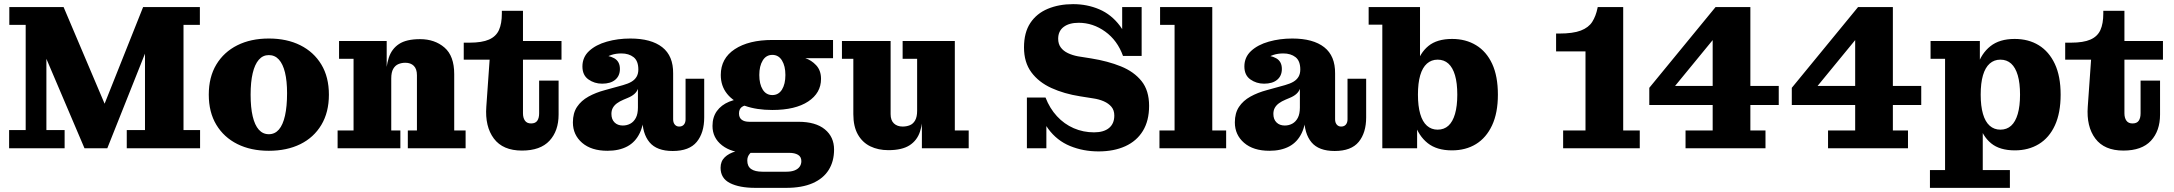

<svg xmlns="http://www.w3.org/2000/svg" viewBox="-20 -716 10498 927"><path d="M388 0 204 -432V-682H287L500 -180H471L671 -682H680V-457L498 0ZM24 0V-88H104V-596H25V-682H204V-88H292V0ZM592 0V-88H680V-682H945V-596H866V-88H946V0Z M1278 12Q1191 12 1126 -20.5Q1061 -53 1024.5 -113.5Q988 -174 988 -259Q988 -344 1024.5 -404.5Q1061 -465 1126 -497.5Q1191 -530 1278 -530Q1365 -530 1430 -497.5Q1495 -465 1531.5 -404.5Q1568 -344 1568 -259Q1568 -174 1531.5 -113Q1495 -52 1430 -20Q1365 12 1278 12ZM1278 -68Q1307 -68 1326.5 -90.5Q1346 -113 1356 -157.5Q1366 -202 1366 -266Q1366 -325 1356 -366Q1346 -407 1326.5 -428.5Q1307 -450 1278 -450Q1249 -450 1229.5 -427.5Q1210 -405 1200 -362.5Q1190 -320 1190 -259Q1190 -197 1200 -154.5Q1210 -112 1229.5 -90Q1249 -68 1278 -68Z M1949 0V-86H1993V-353Q1993 -383 1978 -398Q1963 -413 1937 -413Q1919 -413 1903.5 -406.5Q1888 -400 1878.5 -383.5Q1869 -367 1869 -337L1843 -336Q1843 -394 1857 -437Q1871 -480 1906.5 -503.5Q1942 -527 2008 -527Q2079 -527 2126 -486.5Q2173 -446 2173 -358V-86H2228V0ZM1610 0V-86H1687V-432H1617V-518H1847V-359L1869 -363V-86H1913V0Z M2500 11Q2408 11 2364.5 -47Q2321 -105 2328 -201L2344 -428H2219V-510H2247Q2307 -510 2341 -525Q2375 -540 2389 -571Q2403 -602 2403 -651V-664H2505V-169Q2505 -147 2514.5 -133.5Q2524 -120 2544 -120Q2565 -120 2574 -133Q2583 -146 2583 -169V-327H2677V-163Q2677 -84 2633 -36.5Q2589 11 2500 11ZM2505 -428V-518H2691V-428Z M2887 -312Q2850 -312 2821 -332.5Q2792 -353 2792 -395Q2792 -440 2824.5 -470Q2857 -500 2910 -515Q2963 -530 3023 -530Q3124 -530 3177.5 -488Q3231 -446 3230 -361L3062 -380Q3062 -422 3039 -440Q3016 -458 2980 -458Q2954 -458 2932.5 -451Q2911 -444 2895.5 -431Q2880 -418 2871 -400L2872 -450Q2919 -450 2946 -434.5Q2973 -419 2973 -383Q2973 -350 2950.5 -331Q2928 -312 2887 -312ZM3228 13Q3151 13 3116 -29Q3081 -71 3081 -147V-162H3060V-287H3056L3062 -332V-380L3230 -361V-140Q3230 -124 3238 -114.5Q3246 -105 3259 -105Q3274 -105 3282 -114.5Q3290 -124 3290 -140V-336H3380V-149Q3380 -75 3344 -31Q3308 13 3228 13ZM2913 12Q2835 12 2790.5 -26.5Q2746 -65 2746 -125Q2746 -170 2766 -200Q2786 -230 2821 -249.5Q2856 -269 2901 -281L2988 -305Q3013 -312 3029 -321.5Q3045 -331 3053.5 -345.5Q3062 -360 3062 -381L3065 -287H3060Q3055 -273 3042.5 -262Q3030 -251 3010 -243L2991 -235Q2972 -227 2959 -217.5Q2946 -208 2939 -195.5Q2932 -183 2932 -166Q2932 -140 2947 -125Q2962 -110 2987 -110Q3007 -110 3023.5 -119Q3040 -128 3050 -147Q3060 -166 3060 -197L3090 -186Q3090 -118 3069 -74Q3048 -30 3008.5 -9Q2969 12 2913 12Z M3627 191Q3550 191 3504.5 168Q3459 145 3459 94Q3459 63 3479 43.5Q3499 24 3533 14.5Q3567 5 3608 5L3615 12Q3607 18 3600.5 25.5Q3594 33 3591 41Q3588 49 3588 59Q3588 87 3606.5 100Q3625 113 3661 113H3777Q3801 113 3817 106.5Q3833 100 3841 88.5Q3849 77 3849 62Q3849 41 3833 31.5Q3817 22 3791 22H3589Q3513 22 3466.5 -14Q3420 -50 3420 -108Q3420 -150 3441 -179.5Q3462 -209 3500.5 -225Q3539 -241 3589 -240L3598 -209Q3574 -209 3561 -199Q3548 -189 3548 -168Q3548 -148 3561 -138Q3574 -128 3598 -128H3835Q3918 -128 3962.5 -91.5Q4007 -55 4007 6Q4007 63 3981 104.5Q3955 146 3903.5 168.5Q3852 191 3776 191ZM3709 -185Q3633 -185 3577 -205Q3521 -225 3490.5 -263Q3460 -301 3460 -354Q3460 -434 3527.5 -478.5Q3595 -523 3709 -523L3868 -435Q3897 -426 3920.5 -401Q3944 -376 3944 -335Q3944 -267 3882 -226Q3820 -185 3709 -185ZM3709 -257Q3739 -257 3755.5 -283.5Q3772 -310 3772 -354Q3772 -397 3755.5 -424Q3739 -451 3709 -451Q3679 -451 3662.5 -424Q3646 -397 3646 -354Q3646 -310 3662.5 -283.5Q3679 -257 3709 -257ZM3868 -435 3709 -523H4002V-435Z M4269 9Q4220 9 4182 -9.5Q4144 -28 4122 -66.5Q4100 -105 4100 -165V-432H4045V-518H4280V-165Q4280 -135 4296 -120Q4312 -105 4338 -105Q4357 -105 4373 -111.5Q4389 -118 4398.5 -135Q4408 -152 4408 -181L4436 -182Q4436 -124 4422 -81Q4408 -38 4371.5 -14.5Q4335 9 4269 9ZM4431 0V-159L4408 -155V-432H4338V-518H4590V-86H4657V0Z M5284 15Q5210 15 5146.5 -11Q5083 -37 5041 -94Q4999 -151 4989 -245H5028Q5048 -193 5083 -155Q5118 -117 5164 -97Q5210 -77 5262 -77Q5309 -77 5334.5 -98Q5360 -119 5360 -158Q5360 -184 5346 -200.5Q5332 -217 5309 -227Q5286 -237 5258 -241L5195 -251Q5118 -263 5056.5 -291Q4995 -319 4959.5 -367Q4924 -415 4924 -487Q4924 -559 4954.5 -605Q4985 -651 5039 -673.5Q5093 -696 5161 -696Q5229 -696 5287.5 -671Q5346 -646 5387 -591.5Q5428 -537 5441 -446H5402Q5375 -521 5316 -563.5Q5257 -606 5188 -606Q5142 -606 5115.5 -586Q5089 -566 5089 -529Q5089 -504 5101.5 -487Q5114 -470 5136 -459.5Q5158 -449 5185 -444L5248 -434Q5329 -421 5392 -395.5Q5455 -370 5491.5 -324.5Q5528 -279 5528 -205Q5528 -133 5498 -84Q5468 -35 5413 -10Q5358 15 5284 15ZM4938 0V-245H4989L5032 -176V0ZM5441 -446 5398 -507V-682H5492V-446Z M5578 0V-86H5651V-596H5581V-682H5833V-86H5900V0Z M6083 -312Q6046 -312 6017 -332.5Q5988 -353 5988 -395Q5988 -440 6020.5 -470Q6053 -500 6106 -515Q6159 -530 6219 -530Q6320 -530 6373.5 -488Q6427 -446 6426 -361L6258 -380Q6258 -422 6235 -440Q6212 -458 6176 -458Q6150 -458 6128.5 -451Q6107 -444 6091.5 -431Q6076 -418 6067 -400L6068 -450Q6115 -450 6142 -434.5Q6169 -419 6169 -383Q6169 -350 6146.5 -331Q6124 -312 6083 -312ZM6424 13Q6347 13 6312 -29Q6277 -71 6277 -147V-162H6256V-287H6252L6258 -332V-380L6426 -361V-140Q6426 -124 6434 -114.5Q6442 -105 6455 -105Q6470 -105 6478 -114.5Q6486 -124 6486 -140V-336H6576V-149Q6576 -75 6540 -31Q6504 13 6424 13ZM6109 12Q6031 12 5986.5 -26.5Q5942 -65 5942 -125Q5942 -170 5962 -200Q5982 -230 6017 -249.5Q6052 -269 6097 -281L6184 -305Q6209 -312 6225 -321.5Q6241 -331 6249.5 -345.5Q6258 -360 6258 -381L6261 -287H6256Q6251 -273 6238.5 -262Q6226 -251 6206 -243L6187 -235Q6168 -227 6155 -217.5Q6142 -208 6135 -195.5Q6128 -183 6128 -166Q6128 -140 6143 -125Q6158 -110 6183 -110Q6203 -110 6219.5 -119Q6236 -128 6246 -147Q6256 -166 6256 -197L6286 -186Q6286 -118 6265 -74Q6244 -30 6204.5 -9Q6165 12 6109 12Z M6990 10Q6917 10 6873 -25Q6829 -60 6810 -121Q6791 -182 6791 -258L6801 -260Q6801 -339 6818 -399.5Q6835 -460 6876.5 -494Q6918 -528 6991 -528Q7057 -528 7107 -497.5Q7157 -467 7184.5 -407.5Q7212 -348 7212 -259Q7212 -171 7184 -111Q7156 -51 7106.5 -20.5Q7057 10 6990 10ZM6921 -90Q6952 -90 6973 -109Q6994 -128 7005 -166Q7016 -204 7016 -259Q7016 -315 7005 -352.5Q6994 -390 6973 -409Q6952 -428 6921 -428Q6891 -428 6869.5 -409Q6848 -390 6837 -352.5Q6826 -315 6826 -259Q6826 -204 6837 -166Q6848 -128 6869.5 -109Q6891 -90 6921 -90ZM6654 0V-597H6588V-682H6836V-381L6808 -264L6822 -119V0Z M7527 0V-86H7635V-468H7493V-554H7507Q7575 -554 7612.5 -568.5Q7650 -583 7667.5 -610.5Q7685 -638 7693 -677L7694 -682H7817V-86H7897V0Z M8118 0V-86H8249V-639L8263 -682H8431V-86H8504V0ZM7943 -209V-292L7981 -301H8568V-209ZM7943 -292 8263 -682 8261 -537 8060 -292Z M8806 0V-86H8937V-639L8951 -682H9119V-86H9192V0ZM8631 -209V-292L8669 -301H9256V-209ZM8631 -292 8951 -682 8949 -537 8748 -292Z M9708 10Q9635 10 9593.5 -24Q9552 -58 9535 -118.5Q9518 -179 9518 -258L9508 -260Q9508 -337 9527 -397.5Q9546 -458 9590 -493Q9634 -528 9707 -528Q9774 -528 9823.5 -497.5Q9873 -467 9901 -407.5Q9929 -348 9929 -259Q9929 -171 9901.5 -111Q9874 -51 9824 -20.5Q9774 10 9708 10ZM9638 -90Q9669 -90 9690 -109Q9711 -128 9722 -166Q9733 -204 9733 -259Q9733 -315 9722 -352.5Q9711 -390 9690 -409Q9669 -428 9638 -428Q9608 -428 9586.5 -409Q9565 -390 9554 -352.5Q9543 -315 9543 -259Q9543 -204 9554 -166Q9565 -128 9586.5 -109Q9608 -90 9638 -90ZM9298 191V105H9371V-432H9301V-518H9539V-339L9527 -264L9553 -152V105H9684V191Z M10232 11Q10140 11 10096.5 -47Q10053 -105 10060 -201L10076 -428H9951V-510H9979Q10039 -510 10073 -525Q10107 -540 10121 -571Q10135 -602 10135 -651V-664H10237V-169Q10237 -147 10246.5 -133.5Q10256 -120 10276 -120Q10297 -120 10306 -133Q10315 -146 10315 -169V-327H10409V-163Q10409 -84 10365 -36.5Q10321 11 10232 11ZM10237 -428V-518H10423V-428Z"/></svg>

Font: Montagu Slab 144pt
Style: Bold
Weight: 700
Designer: Florian Karsten
Foundry: Florian Karsten
Version: Version 1.000